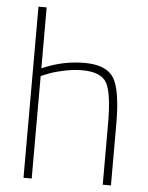

<svg xmlns="http://www.w3.org/2000/svg" viewBox="-52 -773 631 816"><g transform="rotate(5 263.0 -365.0)"><path d="M114 0H79V-730H114V-470Q202 -509 295 -509Q388 -509 420 -458.5Q452 -408 452 -260V0H417V-258Q417 -390 393 -433.5Q369 -477 288 -477Q248 -477 204.5 -467Q161 -457 138 -447L114 -437Z"/></g></svg>

Font: Titillium Web
Style: Thin
Weight: 200
Version: Version 1.001;PS 57.000;hotconv 1.0.70;makeotf.lib2.5.55311